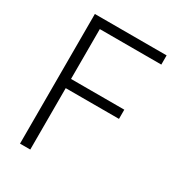

<svg xmlns="http://www.w3.org/2000/svg" viewBox="-178 -845 865 949"><g transform="rotate(30 254.0 -370.0)"><path d="M83 0V-740H492.5V-687.5H141.5V0ZM128 -350.5V-403H445.5V-350.5Z"/></g></svg>

Font: Encode Sans SemiCondensed Light
Style: Regular
Weight: 300
Width: 4
Designer: Multiple Designers
Foundry: Impallari Type
Version: Version 3.002